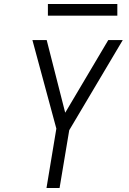

<svg xmlns="http://www.w3.org/2000/svg" viewBox="-20 -934 640 954"><path d="M211 0 260 -295 141 -735H212L304 -374L518 -735H590L324 -287L276 0ZM218 -856V-914H563V-856Z"/></svg>

Font: Iosevka SS04 Light Extended
Style: Italic
Weight: 300
Width: 7
Italic angle: -9°
Monospace: yes
Designer: Belleve Invis
Foundry: Belleve Invis
Version: Version 19.0.0; ttfautohint (v1.8.4)